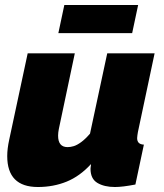

<svg xmlns="http://www.w3.org/2000/svg" viewBox="-20 -740 658 770"><path d="M132 10Q9 10 9 -114Q9 -129 11 -145.5Q13 -162 17 -180L91 -526H280L216 -223Q213 -208 213 -196Q213 -150 251 -150Q263 -150 276 -154Q289 -158 305.5 -170Q322 -182 341 -204L410 -526H600L533 -210Q532 -203 531 -197Q530 -191 530 -186Q530 -161 557 -160L523 0Q497 5 476.5 7.5Q456 10 441 10Q398 10 370.5 -6.5Q343 -23 343 -63Q343 -66 343.5 -69Q344 -72 344.5 -75.5Q345 -79 345 -82Q300 -33 247 -11.5Q194 10 132 10ZM214 -607 238 -720H534L510 -607Z"/></svg>

Font: Raleway Thin Black
Style: Italic
Weight: 900
Italic angle: -12°
Version: Version 4.026